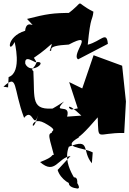

<svg xmlns="http://www.w3.org/2000/svg" viewBox="-28 -786 752 1116"><path d="M362 -108C386 -191 271 -118 344 -196C234 -122 159 -102 300 -157C147 -140 175 -206 166 -372C147 -388 172 -385 185 -425C253 -432 152 -347 119 -415C110 -491 219 -377 169 -450C286 -529 283 -562 261 -490C291 -491 223 -519 372 -527C531 -611 382 -470 426 -441L599 -531C592 -609 561 -547 482 -526C499 -702 509 -661 515 -718C390 -781 481 -788 357 -700L393 -711C278 -711 244 -705 129 -676C203 -596 126 -690 118 -607C4 -573 19 -464 57 -542C55 -547 104 -366 22 -338L19 -278L-8 -282C78 -361 46 -276 112 -101C165 -168 167 -14 198 -133C156 31 134 -123 231 -71C348 -6 212 -41 313 16C409 17 387 74 540 -104C546 43 530 -16 694 -13L704 -196L682 -404L516 -465L450 -272L374 -309L424 -156L391 -150C370 -146 348 -206 445 -114ZM307 202C323 256 387 297 420 288C437 185 301 296 423 310C465 303 324 194 372 67C503 15 445 91 506 163L511 100C452 68 320 75 432 12L302 -20C248 -8 247 -25 285 114C265 114 293 123 205 156C293 233 307 131 382 121Z"/></svg>

Font: Asimov Silicon
Style: Regular
Weight: 400
Designer: Google
Version: Version 2.000980; 2014